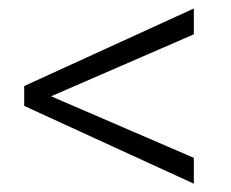

<svg xmlns="http://www.w3.org/2000/svg" viewBox="-20 -549 551 457"><path d="M101.6 -319.8 441.4 -173.3V-111.8L37.6 -296.9V-344.2L441.4 -528.8V-467.3Z"/></svg>

Font: Shabnam Thin FD
Style: Thin-FD
Weight: 100
Foundry: DejaVu fonts team - Redesigned by Saber Rastikerdar - Based on Vazir font
Version: Version 5.0.0